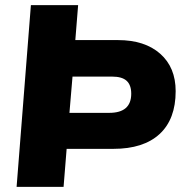

<svg xmlns="http://www.w3.org/2000/svg" viewBox="-20 -732 726 752"><path d="M668 -375Q668 -265 605 -207Q542 -149 424 -149H241L229 0H45L101 -712H286L275 -575H442Q547 -575 607.5 -521.5Q668 -468 668 -375ZM494 -365Q494 -399 476 -415.5Q458 -432 419 -432H264L252 -290H408Q494 -290 494 -365Z"/></svg>

Font: Muli Black
Style: Italic
Weight: 900
Italic angle: -4.541°
Designer: Vernon Adams
Foundry: Vernon Adams
Version: Version 2.001